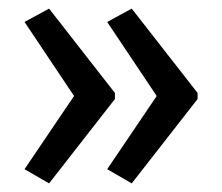

<svg xmlns="http://www.w3.org/2000/svg" viewBox="-20 -487 515 446"><path d="M439 -257V-271L286 -467L229 -436L344 -264L229 -94L286 -61ZM247 -257V-271L94 -467L37 -436L152 -264L37 -94L94 -61Z"/></svg>

Font: Noto Sans Lao UI Cond
Style: Regular
Weight: 400
Width: 3
Designer: Monotype Design Team
Foundry: Monotype Imaging Inc.
Version: Version 2.000